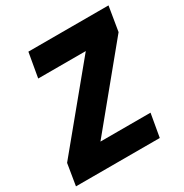

<svg xmlns="http://www.w3.org/2000/svg" viewBox="-167 -858 951 991"><g transform="rotate(-30 308.0 -362.5)"><path d="M24 -128 396 -579.5H112.5L138 -725H615.5L591.5 -579.5L228 -137H526.5L502.5 0H3Z"/></g></svg>

Font: JuliaMono ExtraBoldItalic
Style: Regular
Weight: 800
Italic angle: -9°
Monospace: yes
Designer: cormullion
Foundry: corm
Version: Version 0.049; ttfautohint (v1.8.4)